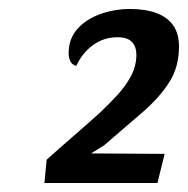

<svg xmlns="http://www.w3.org/2000/svg" viewBox="-20 -793 419 428"><path d="M79 -385 84 -437Q114 -464 143.5 -489.5Q173 -515 203 -542Q223 -561 241.5 -581Q260 -601 272 -623.5Q284 -646 284 -671Q284 -689 274 -699.5Q264 -710 242 -710Q212 -710 188 -693Q164 -676 150 -646Q140 -649 136.5 -657Q133 -665 133 -674Q133 -707 153 -729Q173 -751 204.5 -762Q236 -773 270 -773Q304 -773 328.5 -764Q353 -755 366 -736.5Q379 -718 379 -689Q379 -644 357.5 -610Q336 -576 298 -543Q260 -510 212 -469Q205 -465 197.5 -460Q190 -455 183 -451L347 -450L331 -385Z"/></svg>

Font: Sansita Swashed Light
Style: Regular
Weight: 400
Version: Version 1.003